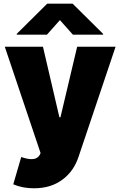

<svg xmlns="http://www.w3.org/2000/svg" viewBox="-20 -796 645 1029"><path d="M161.9 213.1Q100.5 213.1 51.1 191.8L93.8 45.5Q125.7 56.8 148.4 56.8L155.9 56.5Q180.8 55 193.2 34.1L197.4 24.1L5.7 -545.5H210.2L298.3 -167.6H304L393.5 -545.5H599.4L400.6 45.5Q375.7 119.3 320 162.6Q256.7 213.1 161.9 213.1ZM532.7 -610.1H370.7L301.1 -688.2L231.5 -610.1H69.6V-614.3L233 -776.3H369.3L532.7 -614.3Z"/></svg>

Font: Linik Sans Black
Style: Regular
Weight: 900
Designer: Fonts by Rasmus Andersson / Changes by Cristiano Sobral with parts from Marc Monis
Foundry: rsms
Version: Version 3.020; ttfautohint (v1.6)